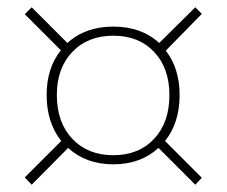

<svg xmlns="http://www.w3.org/2000/svg" viewBox="-20 -593 622 527"><path d="M67 -573 165 -475Q214 -520 291 -520Q368 -520 417 -475L516 -573L534 -555L435 -454Q473 -405 473 -332Q473 -256 433 -206L534 -105L516 -86L415 -187Q366 -142 291 -142Q216 -142 167 -187L67 -86L48 -106L148 -206Q108 -257 108 -332Q108 -406 147 -455L48 -554ZM291 -495Q221 -495 178.5 -450.5Q136 -406 136 -332Q136 -257 178.5 -212Q221 -167 291 -167Q361 -167 403 -212Q445 -257 445 -332Q445 -406 403 -450.5Q361 -495 291 -495Z"/></svg>

Font: Prodigy Sans ExtraLight
Style: Italic
Weight: 200
Italic angle: -13°
Designer: Wei Huang
Foundry: Wei Huang
Version: Version 1.003; ttfautohint (v1.8.3)